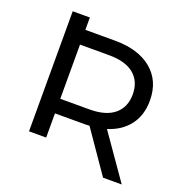

<svg xmlns="http://www.w3.org/2000/svg" viewBox="-141 -826 1008 1052"><g transform="rotate(20 363.5 -300.0)"><path d="M105 0V-700H205V-628H378Q514 -628 592 -563.5Q670 -499 670 -384Q670 -299 626 -241Q582 -183 502 -158L682 100H573L406 -142Q392 -141 378 -141H205V0ZM205 -542V-226H375Q471 -226 520.5 -268Q570 -310 570 -384Q570 -459 520.5 -500.5Q471 -542 375 -542Z"/></g></svg>

Font: Montserrat Medium
Style: Regular
Weight: 500
Designer: Julieta Ulanovsky
Foundry: Julieta Ulanovsky
Version: Version 9.000; ttfautohint (v1.8.4.7-5d5b)